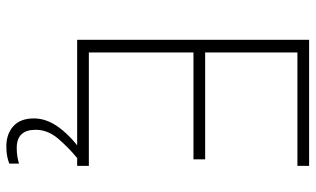

<svg xmlns="http://www.w3.org/2000/svg" viewBox="-210 -544 972 591"><g transform="rotate(90 275.5 -248.0)"><path d="M490 0H102V-714H490V-678H141V-394H470V-358H141V-36H490ZM379 128Q379 186 435 186Q449 186 461.5 184Q474 182 483 179V209Q473 213 460 215.5Q447 218 430 218Q392 218 368 196.5Q344 175 344 133Q344 96 369 60Q394 24 442 -12L466 0Q432 28 405.5 59.5Q379 91 379 128Z"/></g></svg>

Font: Noto Sans Kannada ExtraLight
Style: Regular
Weight: 200
Designer: Jelle Bosma - Monotype Design Team
Foundry: Monotype Imaging Inc.
Version: Version 2.005; ttfautohint (v1.8.4.7-5d5b)